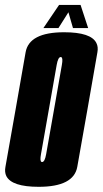

<svg xmlns="http://www.w3.org/2000/svg" viewBox="-50 -734 406 759"><path d="M103 4.5Q-3.5 4.5 -25 -38Q-32.5 -53.5 -28.5 -74.5Q-14.5 -153.5 11.5 -300.5Q37.5 -448 51.2 -527.2Q65 -606.5 203.5 -606.5Q310 -606.5 331 -564Q339 -548.5 335 -527Q321.5 -448 295.5 -300.5Q269.5 -153.5 255.5 -74.5Q241.5 4.5 103 4.5ZM116.5 -93.5Q127 -93.5 132.5 -124.8Q138 -156 163.5 -300.5Q189 -445.5 194.5 -477Q199.5 -504.5 192.5 -508Q191 -508.5 190 -508.5Q179.5 -508.5 174 -477Q168.5 -445.5 143 -300.5Q117.5 -156 112 -124.5Q107 -97.5 114 -94Q115.5 -93.5 116.5 -93.5ZM121.5 -623 183.5 -714.5H268.5L298.5 -623H238.5L220.5 -685.5L181 -623Z"/></svg>

Font: Anybody UltraCondensed Regular
Style: Bold Italic
Weight: 700
Width: 1
Italic angle: -10°
Designer: Tyler Finck
Foundry: Etcetera Type Company
Version: Version 1.010; ttfautohint (v1.8.3) -l 8 -r 50 -G 200 -x 14 